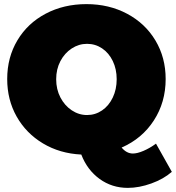

<svg xmlns="http://www.w3.org/2000/svg" viewBox="-20 -736 855 933"><path d="M815 99 738 -38C718 -23.3 697.8 -11.7 677.5 -3C657.2 5.7 640 10 626 10C605.3 10 587 0.3 571 -19C637 -47.7 689.2 -91.5 727.5 -150.5C765.8 -209.5 785 -276.7 785 -352C785 -421.3 768.5 -483.7 735.5 -539C702.5 -594.3 656.7 -637.7 598 -669C539.3 -700.3 473.3 -716 400 -716C326.7 -716 260.7 -700.5 202 -669.5C143.3 -638.5 97.5 -595.3 64.5 -540C31.5 -484.7 15 -422 15 -352C15 -284.7 30.3 -223.8 61 -169.5C91.7 -115.2 134.3 -71.7 189 -39C243.7 -6.3 305.7 11.7 375 15C394.3 65 424 104.5 464 133.5C504 162.5 549.7 177 601 177C637.7 177 675.8 169.8 715.5 155.5C755.2 141.2 788.3 122.3 815 99ZM273.5 -262.5C259.8 -288.8 253 -318.3 253 -351C253 -383.7 259.8 -413 273.5 -439C287.2 -465 305.5 -485.5 328.5 -500.5C351.5 -515.5 376.3 -523 403 -523C429.7 -523 454 -515.7 476 -501C498 -486.3 515.3 -465.8 528 -439.5C540.7 -413.2 547 -383.7 547 -351C547 -318.3 540.7 -288.7 528 -262C515.3 -235.3 498 -214.5 476 -199.5C454 -184.5 429.7 -177 403 -177C376.3 -177 351.5 -184.7 328.5 -200C305.5 -215.3 287.2 -236.2 273.5 -262.5Z"/></svg>

Font: Montserrat Custom Black
Style: Regular
Weight: 900
Designer: Julieta Ulanovsky
Foundry: Julieta Ulanovsky
Version: Version 7.200